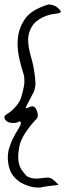

<svg xmlns="http://www.w3.org/2000/svg" viewBox="-29 -862 332 865"><path d="M26.4 -232.3C22 -222.6 18 -212.1 14.5 -200.6C10.1 -189.2 7.5 -177.3 6.6 -165C4.8 -142.1 7.9 -119.2 15.8 -96.4C23.8 -74.4 40.5 -55 66 -38.3C93.3 -24.2 117.5 -17.2 138.6 -17.2H153.1C176.9 -22.4 204.2 -26.4 235 -29C214.7 -51.9 198.4 -62.9 186.1 -62C172.9 -61.2 159.7 -59.8 146.5 -58.1C139.5 -57.2 131.6 -57.2 122.8 -58.1C113.1 -59 102.5 -62.5 91.1 -68.6C87.6 -72.2 82.7 -77.9 76.6 -85.8C69.5 -93.7 63.8 -103.4 59.4 -114.8C51.5 -136.8 51 -165.9 58.1 -202C65.1 -238 92 -280.7 138.6 -330C143 -338.8 142.1 -350.7 136 -365.6C129.8 -380.6 120.6 -385.9 108.2 -381.5C91.5 -373.6 84.5 -372.7 87.1 -378.8C90.6 -385.9 103 -409.6 124.1 -450.1C128.5 -461.6 130.7 -474.3 130.7 -488.4C129.8 -502.5 128.5 -516.6 126.7 -530.6C123.2 -557 117.5 -583.4 109.6 -609.8C101.6 -637.1 97.7 -662.6 97.7 -686.4C98.6 -705.8 103.8 -723.8 113.5 -740.5C123.2 -758.1 140.8 -773.1 166.3 -785.4C183.9 -793.3 202 -798.2 220.4 -799.9C237.2 -801.7 245.5 -805.2 245.5 -810.5L244.2 -811.8C242.4 -816.2 237.2 -821.9 228.4 -829C220.4 -836 207.7 -840.4 190.1 -842.2C136.4 -826.3 99.9 -803 80.5 -772.2C60.3 -741.4 50.2 -706.2 50.2 -666.6C50.2 -644.6 52.8 -621.7 58.1 -598C63.4 -574.2 70 -550 77.9 -525.4C79.6 -521.8 80.5 -514.8 80.5 -504.2C81.4 -494.6 81 -484.9 79.2 -475.2C75.7 -455.8 70.8 -436.9 64.7 -418.4C58.5 -400 43.1 -380.2 18.5 -359C8.8 -352 1.8 -347.2 -2.6 -344.5C-7 -341 -9.2 -338.8 -9.2 -337.9C-9.2 -322.1 0 -312.4 18.5 -308.9C36.1 -306.2 49.3 -308.4 58.1 -315.5C67.8 -313.7 67.3 -304 56.8 -286.4C46.2 -269.7 36.1 -251.7 26.4 -232.3Z"/></svg>

Font: Impossible
Style: Reguler
Weight: 400
Designer: Ahsan Design
Foundry: Designer
Version: Version 3.16.0